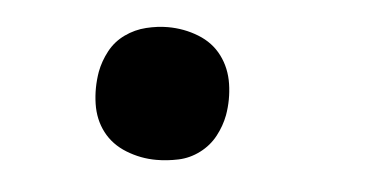

<svg xmlns="http://www.w3.org/2000/svg" viewBox="-29 -230 558 281"><g transform="rotate(5 250.0 -89.5)"><path d="M208 8Q185 8 163.5 -0.5Q142 -9 129 -26Q116 -43 112.5 -66Q109 -89 113 -113Q116 -129 124 -144Q132 -159 146 -169Q160 -179 176.5 -183Q193 -187 208 -187Q232 -187 253.5 -178.5Q275 -170 288 -152.5Q301 -135 304.5 -112Q308 -89 304 -66Q301 -50 293 -35Q285 -20 271 -9.5Q257 1 240.5 4.5Q224 8 208 8Z"/></g></svg>

Font: Iosevka Slab Oblique
Style: Bold
Weight: 700
Italic angle: -9°
Monospace: yes
Designer: Belleve Invis
Foundry: Belleve Invis
Version: Version 11.1.1; ttfautohint (v1.8.3)